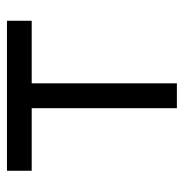

<svg xmlns="http://www.w3.org/2000/svg" viewBox="-8 -532 540 565"><g transform="rotate(-90 262.5 -250.0)"><path d="M483.4 -500V-427.2H299.3V0H226.1V-427.2H42V-500Z"/></g></svg>

Font: Anka/Coder Condensed
Style: Regular
Weight: 400
Width: 4
Monospace: yes
Version: Version 1.100